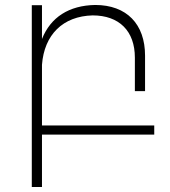

<svg xmlns="http://www.w3.org/2000/svg" viewBox="-20 -542 686 773"><path d="M601 -37H149V-281C158 -402 233 -477 353 -480C460 -480 523 -417 523 -310V-175H564V-318C564 -445 490 -522 363 -522C258 -520 184 -473 149 -385V-521H108V211H149V0H601Z"/></svg>

Font: Montserrat arm ExtraLight
Style: Regular
Weight: 275
Designer: Julieta Ulanovsky
Foundry: Julieta Ulanovsky
Version: Version 6.000;PS 006.000;hotconv 1.0.88;makeotf.lib2.5.64775